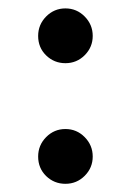

<svg xmlns="http://www.w3.org/2000/svg" viewBox="-20 -438 311 457"><path d="M70.8 -352.5Q70.8 -379.4 89.8 -398.7Q108.9 -418 135.7 -418Q162.6 -418 181.6 -398.7Q200.7 -379.4 200.7 -352.5Q200.7 -325.7 181.6 -306.6Q162.6 -287.6 135.7 -287.6Q108.9 -287.6 89.8 -306.2Q70.8 -324.7 70.8 -352.5ZM70.8 -65.4Q70.8 -92.3 89.8 -111.6Q108.9 -130.9 135.7 -130.9Q162.6 -130.9 181.6 -111.6Q200.7 -92.3 200.7 -65.4Q200.7 -38.6 181.6 -19.5Q162.6 -0.5 135.7 -0.5Q108.9 -0.5 89.8 -19Q70.8 -37.6 70.8 -65.4Z"/></svg>

Font: Vazirmatn UI NL
Style: Regular
Weight: 400
Designer: Saber Rastikerdar
Foundry: Saber Rastikerdar
Version: Version 33.003